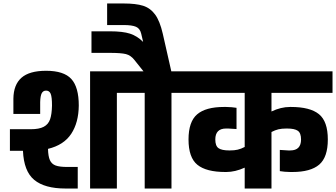

<svg xmlns="http://www.w3.org/2000/svg" viewBox="-20 -1084 1932 1104"><path d="M256 -228Q257 -185 267 -163Q277 -141 299.5 -132.5Q322 -124 367 -124H427V0H357Q237 0 177 -49.5Q117 -99 112 -217H37V-341H157Q205 -341 231.5 -355Q258 -369 268 -398Q278 -427 279 -477Q279 -526 271.5 -544.5Q264 -563 245 -563Q228 -563 220 -548Q212 -533 211 -497V-429H57V-517Q58 -597 103.5 -637Q149 -677 245 -677Q347 -677 390 -630Q433 -583 433 -477Q432 -379 389.5 -314.5Q347 -250 256 -228ZM742 -550H652V0H498V-674H742Z M1056 -550H966V0H812V-550H722V-674H805L753 -739Q732 -766 704 -773Q676 -780 611 -780H506V-904H611Q686 -904 727.5 -890.5Q769 -877 803 -843L792 -890Q785 -920 762 -930Q739 -940 691 -940H596V-1064H691Q761 -1064 802.5 -1051Q844 -1038 871.5 -1001Q899 -964 916 -890L965 -674H1056Z M1541 -550V-443Q1595 -469 1648 -469H1653Q1763 -469 1814 -427.5Q1865 -386 1865 -282Q1865 -180 1815.5 -137.5Q1766 -95 1661 -95H1649Q1634 -95 1617 -96.5Q1600 -98 1589 -100V-222Q1634 -219 1637 -219H1649Q1711 -219 1711 -282Q1711 -319 1692.5 -332Q1674 -345 1631 -345H1627Q1600 -345 1581 -340.5Q1562 -336 1541 -325V0H1387V-120Q1332 -95 1281 -95H1276Q1166 -95 1115 -136.5Q1064 -178 1064 -282Q1064 -384 1113.5 -426.5Q1163 -469 1268 -469H1280Q1295 -469 1312 -467.5Q1329 -466 1340 -464V-342Q1295 -345 1292 -345H1280Q1218 -345 1218 -282Q1218 -245 1236.5 -232Q1255 -219 1298 -219H1302Q1328 -219 1347 -223.5Q1366 -228 1387 -239V-550H1036V-674H1892V-550Z"/></svg>

Font: Biryani Heavy
Style: Regular
Weight: 900
Designer: Dan Reynolds and Mathieu Réguer
Foundry: Dan Reynolds and Mathieu Réguer
Version: Version 1.003; ttfautohint (v1.1) -l 5 -r 5 -G 72 -x 0 -D la